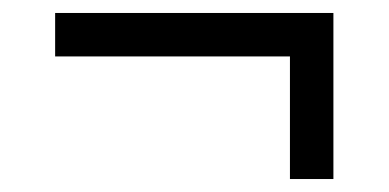

<svg xmlns="http://www.w3.org/2000/svg" viewBox="-20 -411 599 296"><path d="M427 -135H494V-391H65V-324H427Z"/></svg>

Font: Noto Serif Semi
Style: Regular
Weight: 600
Designer: Monotype Design Team
Foundry: Monotype Imaging Inc.
Version: Version 1.002